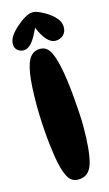

<svg xmlns="http://www.w3.org/2000/svg" viewBox="-132 -959 549 963"><g transform="rotate(-15 142.5 -477.0)"><path d="M149 -42Q118 -42 100.5 -67Q83 -92 70 -151Q62 -192 55.5 -247Q49 -302 46 -357.5Q43 -413 43 -455Q43 -561 52.5 -619.5Q62 -678 81.5 -701.5Q101 -725 132 -725Q162 -725 179.5 -699Q197 -673 210 -615Q217 -584 223 -541.5Q229 -499 233 -453.5Q237 -408 239.5 -366Q242 -324 242 -293Q242 -167 224 -104.5Q206 -42 149 -42ZM146 -912Q159 -912 183 -901Q207 -890 230 -873Q252 -856 264 -838.5Q276 -821 276 -800Q276 -774 259.5 -759Q243 -744 220 -744Q195 -744 174 -768Q153 -792 136 -834Q114 -784 94 -761.5Q74 -739 53 -739Q33 -739 20 -751Q7 -763 7 -782Q7 -803 19.5 -822.5Q32 -842 55 -863Q81 -886 103.5 -899Q126 -912 146 -912Z"/></g></svg>

Font: DynaPuff Condensed Medium
Style: Regular
Weight: 500
Width: 3
Designer: Toshi Omagari, Jennifer Daniel
Foundry: Google Fonts
Version: Version 2.000; ttfautohint (v1.8.4.7-5d5b)